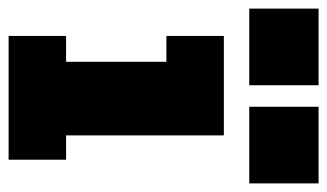

<svg xmlns="http://www.w3.org/2000/svg" viewBox="-231 -583 760 446"><g transform="rotate(90 149.0 -360.0)"><path d="M9.5 0V-133.5H69.5V-366.5H9.5V-500H240.5V-133.5H297V0ZM-54 -720H124V-559H-54ZM174 -720H352V-559H174Z"/></g></svg>

Font: Trispace Condensed ExtraBold
Style: Regular
Weight: 800
Width: 3
Designer: Tyler Finck
Foundry: Etcetera Type Company
Version: Version 1.210; ttfautohint (v1.8.3)